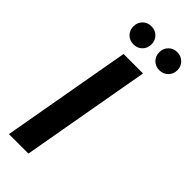

<svg xmlns="http://www.w3.org/2000/svg" viewBox="-288 -938 976 976"><g transform="rotate(45 200.0 -450.0)"><path d="M24 0 148 -700H288L164 0ZM149 -770Q121 -770 102.5 -788.5Q84 -807 84 -835Q84 -863 102.5 -881.5Q121 -900 149 -900Q177 -900 195.5 -881.5Q214 -863 214 -835Q214 -807 195.5 -788.5Q177 -770 149 -770ZM335 -770Q307 -770 288.5 -788.5Q270 -807 270 -835Q270 -863 288.5 -881.5Q307 -900 335 -900Q362 -900 381 -881.5Q400 -863 400 -835Q400 -807 381 -788.5Q362 -770 335 -770Z"/></g></svg>

Font: DM Sans ExtraBold
Style: Italic
Weight: 800
Italic angle: -10°
Designer: Colophon Foundry, Jonny Pinhorn
Foundry: Colophon Foundry
Version: Version 4.004;gftools[0.9.30]